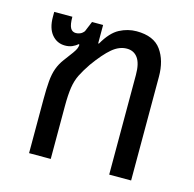

<svg xmlns="http://www.w3.org/2000/svg" viewBox="-87 -647 744 736"><g transform="rotate(15 285.0 -279.0)"><path d="M90 0V-214Q90 -256 92.5 -285.5Q95 -315 103 -337Q111 -359 126 -379Q145 -404 153.5 -416Q162 -428 165 -435Q168 -442 169 -451L166 -453Q157 -445 144.5 -439.5Q132 -434 116 -434Q84 -434 63.5 -458.5Q43 -483 43 -528V-548H115Q115 -517 122 -504Q129 -491 144 -491Q152 -491 160.5 -494.5Q169 -498 176 -507L193 -548H237V-475H240Q268 -524 300.5 -541Q333 -558 368 -558Q436 -558 465.5 -517Q495 -476 495 -412V0H408V-396Q408 -441 392.5 -462.5Q377 -484 349 -484Q319 -484 291 -460.5Q263 -437 227 -387Q208 -359 196.5 -336Q185 -313 180.5 -284Q176 -255 176 -210V0Z"/></g></svg>

Font: Noto Sans Thai SemiCondensed
Style: Regular
Weight: 400
Width: 4
Designer: Monotype Design Team
Foundry: Monotype Imaging Inc.
Version: Version 2.001